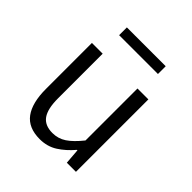

<svg xmlns="http://www.w3.org/2000/svg" viewBox="-185 -776 909 909"><g transform="rotate(45 270.0 -321.0)"><path d="M225 12Q149 12 113.5 -36Q78 -84 78 -177V-485H150V-186Q150 -116 173 -83.5Q196 -51 247 -51Q285 -51 316 -71.5Q347 -92 383 -137V-485H456V0H395L389 -77H386Q352 -37 313.5 -12.5Q275 12 225 12ZM143 -602V-654H403V-602Z"/></g></svg>

Font: Assistant
Style: Regular
Weight: 400
Designer: Hebrew By Ben Nathan, Latin by Paul Hunt
Version: Version 3.000